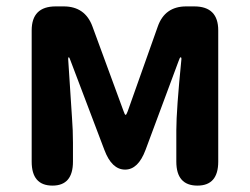

<svg xmlns="http://www.w3.org/2000/svg" viewBox="-20 -580 781 600"><path d="M144 0Q79 0 79 -75V-485Q79 -560 154 -560H179Q246 -560 269 -497L366 -233Q370 -221 372.5 -221Q375 -221 379 -232L473 -497Q495 -560 562 -560H587Q662 -560 662 -485V-75Q662 0 597 0Q531 0 531 -75V-173Q531 -236 547 -396Q547 -401 544.5 -401Q542 -401 538 -389L435 -112Q412 -50 371 -50Q329 -50 306 -112L201 -389Q197 -401 195 -401Q193 -401 193 -396L205 -212Q208 -173 208 -134V-75Q208 0 144 0Z"/></svg>

Font: Resource Han Rounded KR
Style: Bold
Weight: 700
Designer: Cyano Hao (round all glyphs); Ryoko NISHIZUKA 西塚涼子 (kana, bopomofo & ideographs); Paul D. Hunt (Latin, Greek & Cyrillic)
Foundry: Cyano Hao
Version: 0.990